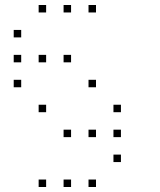

<svg xmlns="http://www.w3.org/2000/svg" viewBox="-20 -685 640 770"><path d="M136 -665Q135 -665 135 -665Q135 -665 135 -664V-636Q135 -635 135 -635Q135 -635 136 -635H164Q165 -635 165 -635Q165 -635 165 -636V-664Q165 -665 165 -665Q165 -665 164 -665ZM236 -665Q235 -665 235 -665Q235 -665 235 -664V-636Q235 -635 235 -635Q235 -635 236 -635H264Q265 -635 265 -635Q265 -635 265 -636V-664Q265 -665 265 -665Q265 -665 264 -665ZM336 -665Q335 -665 335 -665Q335 -665 335 -664V-636Q335 -635 335 -635Q335 -635 336 -635H364Q365 -635 365 -635Q365 -635 365 -636V-664Q365 -665 365 -665Q365 -665 364 -665ZM36 -565Q35 -565 35 -565Q35 -565 35 -564V-536Q35 -535 35 -535Q35 -535 36 -535H64Q65 -535 65 -535Q65 -535 65 -536V-564Q65 -565 65 -565Q65 -565 64 -565ZM36 -465Q35 -465 35 -465Q35 -465 35 -464V-436Q35 -435 35 -435Q35 -435 36 -435H64Q65 -435 65 -435Q65 -435 65 -436V-464Q65 -465 65 -465Q65 -465 64 -465ZM136 -465Q135 -465 135 -465Q135 -465 135 -464V-436Q135 -435 135 -435Q135 -435 136 -435H164Q165 -435 165 -435Q165 -435 165 -436V-464Q165 -465 165 -465Q165 -465 164 -465ZM236 -465Q235 -465 235 -465Q235 -465 235 -464V-436Q235 -435 235 -435Q235 -435 236 -435H264Q265 -435 265 -435Q265 -435 265 -436V-464Q265 -465 265 -465Q265 -465 264 -465ZM36 -365Q35 -365 35 -365Q35 -365 35 -364V-336Q35 -335 35 -335Q35 -335 36 -335H64Q65 -335 65 -335Q65 -335 65 -336V-364Q65 -365 65 -365Q65 -365 64 -365ZM336 -365Q335 -365 335 -365Q335 -365 335 -364V-336Q335 -335 335 -335Q335 -335 336 -335H364Q365 -335 365 -335Q365 -335 365 -336V-364Q365 -365 365 -365Q365 -365 364 -365ZM136 -265Q135 -265 135 -265Q135 -265 135 -264V-236Q135 -235 135 -235Q135 -235 136 -235H164Q165 -235 165 -235Q165 -235 165 -236V-264Q165 -265 165 -265Q165 -265 164 -265ZM436 -265Q435 -265 435 -265Q435 -265 435 -264V-236Q435 -235 435 -235Q435 -235 436 -235H464Q465 -235 465 -235Q465 -235 465 -236V-264Q465 -265 465 -265Q465 -265 464 -265ZM236 -165Q235 -165 235 -165Q235 -165 235 -164V-136Q235 -135 235 -135Q235 -135 236 -135H264Q265 -135 265 -135Q265 -135 265 -136V-164Q265 -165 265 -165Q265 -165 264 -165ZM336 -165Q335 -165 335 -165Q335 -165 335 -164V-136Q335 -135 335 -135Q335 -135 336 -135H364Q365 -135 365 -135Q365 -135 365 -136V-164Q365 -165 365 -165Q365 -165 364 -165ZM436 -165Q435 -165 435 -165Q435 -165 435 -164V-136Q435 -135 435 -135Q435 -135 436 -135H464Q465 -135 465 -135Q465 -135 465 -136V-164Q465 -165 465 -165Q465 -165 464 -165ZM436 -65Q435 -65 435 -65Q435 -65 435 -64V-36Q435 -35 435 -35Q435 -35 436 -35H464Q465 -35 465 -35Q465 -35 465 -36V-64Q465 -65 465 -65Q465 -65 464 -65ZM136 35Q135 35 135 35Q135 35 135 36V64Q135 65 135 65Q135 65 136 65H164Q165 65 165 65Q165 65 165 64V36Q165 35 165 35Q165 35 164 35ZM236 35Q235 35 235 35Q235 35 235 36V64Q235 65 235 65Q235 65 236 65H264Q265 65 265 65Q265 65 265 64V36Q265 35 265 35Q265 35 264 35ZM336 35Q335 35 335 35Q335 35 335 36V64Q335 65 335 65Q335 65 336 65H364Q365 65 365 65Q365 65 365 64V36Q365 35 365 35Q365 35 364 35Z"/></svg>

Font: Doto Black Thin
Style: Regular
Weight: 250
Monospace: yes
Version: Version 1.000